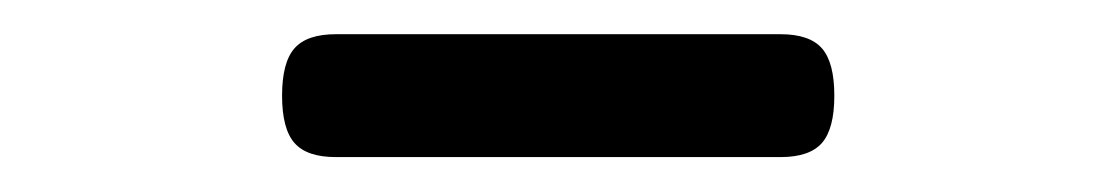

<svg xmlns="http://www.w3.org/2000/svg" viewBox="-20 -630 640 110"><path d="M458 -575.2Q458 -556.2 450.9 -548.1Q443.8 -540 427.2 -540H172.4Q155.8 -540 148.7 -548.1Q141.6 -556.2 141.6 -575.2Q141.6 -594.2 148.7 -602.3Q155.8 -610.4 172.4 -610.4H427.2Q443.8 -610.4 450.9 -602.3Q458 -594.2 458 -575.2Z"/></svg>

Font: Courier Prime Code
Style: Regular
Weight: 400
Designer: Alan Dague-Greene
Foundry: Quote-Unquote Apps
Version: Version 3.0318